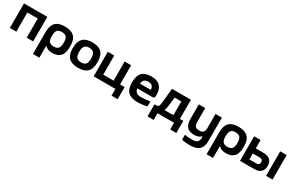

<svg xmlns="http://www.w3.org/2000/svg" viewBox="158 -1845 5112 3387"><g transform="rotate(30 2714.0 -152.0)"><path d="M50.8 0V-500H525.9V0H394V-390.1H182.1V0Z M1135.7 -244.1Q1135.7 -111.8 1081.5 -51.5Q1027.3 8.8 917.5 8.8Q862.8 8.8 829.3 -5.4Q795.9 -19.5 770.5 -43.9H763.7V193.8H632.8V-255.9Q632.8 -385.7 694.1 -447.3Q755.4 -508.8 882.8 -508.8Q1011.2 -508.8 1073.5 -447Q1135.7 -385.3 1135.7 -255.9ZM763.7 -248Q763.7 -168.5 791.3 -135.3Q818.8 -102.1 882.8 -102.1Q947.8 -102.1 976.3 -135.3Q1004.9 -168.5 1004.9 -248V-252Q1004.9 -331.5 976.3 -364.7Q947.8 -397.9 882.8 -397.9Q818.8 -397.9 791.3 -364.7Q763.7 -331.5 763.7 -252Z M1189.5 -255.9Q1189.5 -385.3 1252 -447Q1314.5 -508.8 1441.4 -508.8Q1569.3 -508.8 1630.9 -447.3Q1692.4 -385.7 1692.4 -255.9V-244.1Q1692.4 -114.3 1630.9 -52.7Q1569.3 8.8 1441.4 8.8Q1314.5 8.8 1252 -53Q1189.5 -114.7 1189.5 -244.1ZM1320.3 -248Q1320.3 -168.9 1348.6 -135.5Q1377 -102.1 1441.4 -102.1Q1506.3 -102.1 1534.4 -135.3Q1562.5 -168.5 1562.5 -248V-252Q1562.5 -331.5 1534.4 -364.7Q1506.3 -397.9 1441.4 -397.9Q1377 -397.9 1348.6 -364.5Q1320.3 -331.1 1320.3 -252Z M1757.8 -500H1889.2V-109.9H2101.1V-500H2232.9V-109.9H2326.2V137.2H2201.2V0H1757.8Z M2882.8 -272.9Q2882.8 -225.6 2873.8 -213.4Q2864.7 -201.2 2832 -201.2H2530.8Q2539.1 -146 2571.3 -122.6Q2603.5 -99.1 2668.9 -99.1Q2703.6 -99.1 2756.8 -105Q2810.1 -110.8 2846.2 -117.2V-14.2Q2738.8 8.8 2656.7 8.8Q2522 8.8 2459.5 -51.3Q2397 -111.3 2397 -244.1V-255.9Q2397 -385.7 2458.3 -447.3Q2519.5 -508.8 2645 -508.8Q2765.1 -508.8 2824 -448Q2882.8 -387.2 2882.8 -272.9ZM2529.8 -296.9H2750Q2749 -347.2 2722.9 -374Q2696.8 -400.9 2645 -400.9Q2590.8 -400.9 2563.5 -376.5Q2536.1 -352.1 2529.8 -296.9Z M2973.1 -109.9Q3000.5 -109.9 3014.9 -125.2Q3029.3 -140.6 3032.7 -176.8L3065.9 -500H3450.7V-109.9H3521V137.2H3396V0H3059.1V137.2H2934.1V-109.9ZM3133.8 -109.9H3318.8V-390.1H3183.1L3158.7 -187Q3152.3 -139.6 3133.8 -109.9Z M4081.5 -37.1Q4081.5 49.3 4057.6 101.3Q4033.7 153.3 3977.3 179.2Q3920.9 205.1 3824.7 205.1Q3749.5 205.1 3667.5 189.9V86.9Q3744.1 99.1 3812.5 99.1Q3889.2 99.1 3920.4 74Q3951.7 48.8 3951.7 -4.9V-42H3945.8Q3899.9 8.8 3808.6 8.8Q3706.1 8.8 3658.9 -43.9Q3611.8 -96.7 3611.8 -210.9V-500H3742.7V-214.8Q3742.7 -155.8 3766.6 -128.9Q3790.5 -102.1 3845.7 -102.1Q3901.9 -102.1 3926.8 -128.9Q3951.7 -155.8 3951.7 -214.8V-500H4081.5Z M4673.3 -244.1Q4673.3 -111.8 4619.1 -51.5Q4564.9 8.8 4455.1 8.8Q4400.4 8.8 4366.9 -5.4Q4333.5 -19.5 4308.1 -43.9H4301.3V193.8H4170.4V-255.9Q4170.4 -385.7 4231.7 -447.3Q4293 -508.8 4420.4 -508.8Q4548.8 -508.8 4611.1 -447Q4673.3 -385.3 4673.3 -255.9ZM4301.3 -248Q4301.3 -168.5 4328.9 -135.3Q4356.4 -102.1 4420.4 -102.1Q4485.4 -102.1 4513.9 -135.3Q4542.5 -168.5 4542.5 -248V-252Q4542.5 -331.5 4513.9 -364.7Q4485.4 -397.9 4420.4 -397.9Q4356.4 -397.9 4328.9 -364.7Q4301.3 -331.5 4301.3 -252Z M4738.8 0V-500H4870.1V-329.1H5029.8Q5116.2 -329.1 5162.1 -287.1Q5208 -245.1 5208 -165Q5208 -85 5162.1 -42.5Q5116.2 0 5029.8 0ZM4870.1 -104H5008.8Q5076.2 -104 5076.2 -165Q5076.2 -194.3 5058.8 -209.7Q5041.5 -225.1 5008.8 -225.1H4870.1ZM5270 0V-500H5400.9V0Z"/></g></svg>

Font: LT Wave Text Bold
Style: Regular
Weight: 700
Designer: Daniel Lyons
Version: Version 2.5 (Glyphs App)